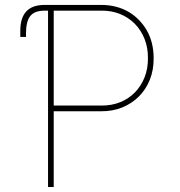

<svg xmlns="http://www.w3.org/2000/svg" viewBox="-20 -747 720 767"><path d="M194.6 0H171.9V-704.5H159.1Q117.9 -704.5 100.9 -682.9Q83.8 -661.6 83.8 -612.2V-599.4H61.1V-625Q61.4 -727.3 157.7 -727.3H384.9Q416.9 -727.3 444.6 -719.8Q472.3 -712.4 495.2 -698.7Q518.1 -685 536 -666.2Q554 -647.4 567.1 -624.6Q593.8 -576.7 593.8 -514.2Q594.1 -467.3 578.5 -428.4Q562.9 -389.6 534.8 -361.5Q506.7 -333.5 468.4 -317.8Q430 -302.2 384.9 -302.6H194.6ZM384.9 -325.3Q426.1 -324.9 460.6 -339Q495 -353 519.5 -378.4Q544 -403.8 557.7 -438.6Q571.4 -473.4 571 -514.2Q571.4 -556.5 557.4 -591.6Q543.3 -626.8 518.5 -652Q493.6 -677.2 459.5 -691.1Q425.4 -704.9 384.9 -704.5H194.6V-325.3Z"/></svg>

Font: Linik Sans Thin
Style: Regular
Weight: 100
Designer: Fonts by Rasmus Andersson / Changes by Cristiano Sobral with parts from Marc Monis
Foundry: rsms
Version: Version 3.020; ttfautohint (v1.6)